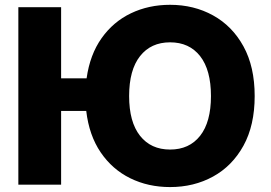

<svg xmlns="http://www.w3.org/2000/svg" viewBox="-20 -757 1111 787"><path d="M230.5 -727.5V-436H335Q348.6 -533.2 396.5 -600.6Q444.3 -668 516.8 -702.6Q589.4 -737.3 677.2 -737.3Q774.9 -737.3 853.5 -693.8Q932.1 -650.4 978 -566.9Q1023.9 -483.4 1023.9 -363.3Q1023.9 -243.2 978 -159.9Q932.1 -76.7 853.5 -33.4Q774.9 9.8 677.2 9.8Q587.4 9.8 513.9 -26.4Q440.4 -62.5 392.8 -132.3Q345.2 -202.1 333.5 -302.2H230.5V0H55.2V-727.5ZM677.2 -144Q755.9 -144 800.3 -200.4Q844.7 -256.8 844.7 -363.3Q844.7 -470.2 800.3 -526.9Q755.9 -583.5 677.2 -583.5Q598.6 -583.5 554 -526.9Q509.3 -470.2 509.3 -363.3Q509.3 -256.8 554 -200.4Q598.6 -144 677.2 -144Z"/></svg>

Font: Inter Extra Bold
Style: Regular
Weight: 800
Designer: Rasmus Andersson
Foundry: rsms
Version: Version 4.000;git-3c8e0fc